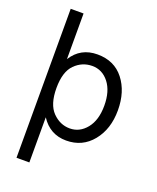

<svg xmlns="http://www.w3.org/2000/svg" viewBox="-163 -802 893 1095"><g transform="rotate(20 283.5 -255.0)"><path d="M301 -443Q240 -443 195.5 -398.5Q151 -354 151 -255Q151 -156 196 -110Q241 -64 300.5 -64Q360 -64 401 -114.5Q442 -165 442 -253Q442 -341 402 -392Q362 -443 301 -443ZM151 197H73V-707H151V-430Q204 -515 306.5 -515Q409 -515 466.5 -441.5Q524 -368 524 -254.5Q524 -141 463.5 -66.5Q403 8 304.5 8Q206 8 151 -77Z"/></g></svg>

Font: Hind Vadodara
Style: Regular
Weight: 400
Designer: Hitesh Malaviya
Foundry: Indian Type Foundry
Version: Version 0.702;PS 1.0;hotconv 1.0.81;makeotf.lib2.5.63406